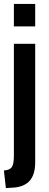

<svg xmlns="http://www.w3.org/2000/svg" viewBox="-22 -720 249 982"><path d="M49 -700H158V-585H49ZM-2 152Q28 150 38.5 134.5Q49 119 49 76V-496H158V110Q158 175 128 206.5Q98 238 39 240L8 242Z"/></svg>

Font: Cabin Condensed SemiBold
Style: Regular
Weight: 600
Width: 3
Designer: Pablo Impallari
Foundry: Pablo Impallari. http://www.impallari.com Igino Marini. http://www.ikern.com
Version: Version 2.200